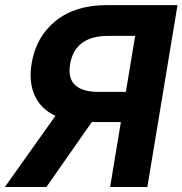

<svg xmlns="http://www.w3.org/2000/svg" viewBox="-44 -748 730 768"><path d="M396.5 0 439.5 -259.8H323.2L141.6 0H-24.4L177.7 -284.7Q119.6 -311.5 95 -365.7Q70.3 -419.9 82.5 -494.1Q100.1 -601.1 178.5 -664.3Q256.8 -727.5 382.3 -727.5H666L545.4 0ZM459.5 -380.4 496.6 -604.5H389.2Q255.4 -604.5 236.3 -490.7Q218.3 -380.4 351.6 -380.4Z"/></svg>

Font: Inter
Style: Bold Italic
Weight: 700
Italic angle: -9.39999°
Designer: Rasmus Andersson
Foundry: rsms
Version: Version 4.001;git-9221beed3